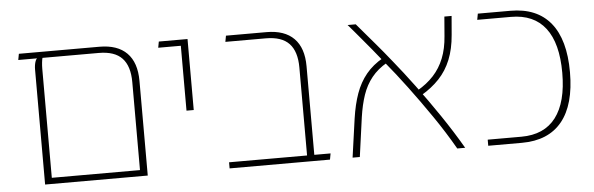

<svg xmlns="http://www.w3.org/2000/svg" viewBox="-42 -715 2616 846"><g transform="rotate(-5 1265.5 -292.0)"><path d="M418 -584Q498 -584 539.5 -542Q581 -500 581 -419V0H127V-509Q127 -519 128.5 -528.5Q130 -538 133 -546Q136 -554 140 -557H57L62 -584ZM549 -27V-416Q549 -487 516 -522Q483 -557 413 -557H164Q162 -550 160.5 -536.5Q159 -523 159 -509V-27Z M776 -270V-584H808V-270ZM676 -557 681 -584H796V-557Z M1288 0V-416Q1288 -487 1255 -522Q1222 -557 1152 -557H973L978 -584H1157Q1237 -584 1278.5 -542Q1320 -500 1320 -419V-17Q1320 -11 1317.5 -8Q1315 -5 1310 0ZM943 0V-27H1392L1387 0Z M1950 0Q1907 -75 1856.5 -148.5Q1806 -222 1757 -287.5Q1708 -353 1668 -401Q1638 -439 1615 -466.5Q1592 -494 1574.5 -515Q1557 -536 1543 -552.5Q1529 -569 1516 -584H1552Q1570 -563 1589 -540.5Q1608 -518 1635 -486.5Q1662 -455 1702 -405Q1742 -356 1791.5 -289.5Q1841 -223 1891.5 -148.5Q1942 -74 1985 0ZM1487 0 1511 -171Q1520 -233 1537 -280.5Q1554 -328 1583.5 -364Q1613 -400 1659 -426L1675 -404Q1633 -380 1606.5 -347Q1580 -314 1565.5 -271.5Q1551 -229 1543 -174L1519 0ZM1814 -248 1798 -270Q1840 -294 1869.5 -326Q1899 -358 1916 -400.5Q1933 -443 1937 -498L1944 -584H1976L1969 -501Q1964 -439 1945 -392Q1926 -345 1893 -310Q1860 -275 1814 -248Z M2087 0V-27H2236Q2337 -27 2388.5 -94.5Q2440 -162 2440 -292Q2440 -423 2388.5 -490Q2337 -557 2236 -557H2087L2092 -584H2236Q2353 -584 2413.5 -510Q2474 -436 2474 -292Q2474 -148 2413.5 -74Q2353 0 2236 0Z"/></g></svg>

Font: Noto Sans Hebrew Light
Style: Regular
Weight: 100
Version: Version 3.000